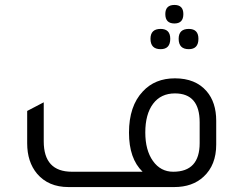

<svg xmlns="http://www.w3.org/2000/svg" viewBox="-20 -757 975 777"><path d="M686 -662Q649 -662 649 -700Q649 -737 686 -737Q722 -737 722 -700Q722 -662 686 -662ZM630 -558Q589 -558 589 -600Q589 -640 630 -640Q669 -640 669 -600Q669 -558 630 -558ZM744 -558Q703 -558 703 -600Q703 -640 744 -640Q783 -640 783 -600Q783 -558 744 -558ZM257 0Q176 0 130 -54Q90 -102 90 -177V-308L157 -343V-185Q157 -62 271 -62H557Q502 -115 502 -220Q502 -328 558 -387Q607 -440 688 -440Q771 -440 816 -388Q855 -343 855 -268V-172Q855 -89 804 -42Q759 0 685 0ZM788 -262Q788 -379 688 -379Q631 -379 599.5 -337Q568 -295 568 -221Q568 -149 599 -105.5Q630 -62 681 -62Q788 -62 788 -178Z"/></svg>

Font: Tajawal
Style: Regular
Weight: 400
Designer: Boutros Fonts
Foundry: Created by Boutros International 2017
Version: Version 1.700